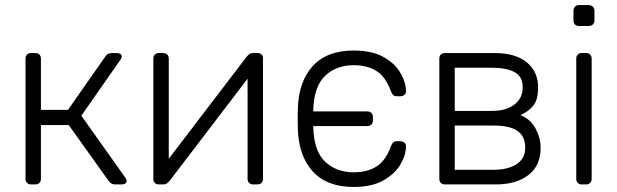

<svg xmlns="http://www.w3.org/2000/svg" viewBox="-20 -730 2443 760"><path d="M103 0Q93 0 87 -6Q81 -12 81 -22V-498Q81 -508 87 -514Q93 -520 103 -520H120Q130 -520 136 -514Q142 -508 142 -498V-295H249L396 -505Q401 -513 407 -516.5Q413 -520 422 -520H442Q451 -520 456.5 -516.5Q462 -513 462 -506Q462 -504 460.5 -501Q459 -498 457 -494L302 -272L476 -27Q481 -21 481 -14Q481 -7 476 -3.5Q471 0 462 0H436Q427 0 421 -3.5Q415 -7 410 -14L252 -235H142V-22Q142 -12 136 -6Q130 0 120 0Z M607 0Q599 0 593 -6Q587 -12 587 -20V-498Q587 -508 593 -514Q599 -520 609 -520H626Q636 -520 642 -514Q648 -508 648 -498V-49L630 -78L956 -505Q961 -511 966.5 -515.5Q972 -520 982 -520H1001Q1009 -520 1015 -514.5Q1021 -509 1021 -501V-22Q1021 -12 1015 -6Q1009 0 999 0H982Q972 0 966 -6Q960 -12 960 -22V-441L981 -446L652 -15Q648 -10 642 -5Q636 0 626 0Z M1380 10Q1274 10 1218 -51.5Q1162 -113 1159 -220Q1159 -230 1158.5 -245Q1158 -260 1158.5 -275Q1159 -290 1159 -300Q1162 -407 1218 -468.5Q1274 -530 1380 -530Q1451 -530 1496 -505.5Q1541 -481 1563.5 -444Q1586 -407 1587 -371Q1588 -361 1581 -355Q1574 -349 1565 -349H1551Q1541 -349 1536.5 -353.5Q1532 -358 1527 -370Q1506 -427 1469.5 -449.5Q1433 -472 1380 -472Q1312 -472 1267.5 -430.5Q1223 -389 1220 -295V-289H1434Q1444 -289 1450 -283Q1456 -277 1456 -267V-253Q1456 -243 1450 -237Q1444 -231 1434 -231H1220V-225Q1223 -131 1267.5 -89.5Q1312 -48 1380 -48Q1433 -48 1469.5 -70.5Q1506 -93 1527 -150Q1532 -162 1536.5 -166.5Q1541 -171 1551 -171H1565Q1574 -171 1581 -165Q1588 -159 1587 -149Q1586 -113 1563.5 -76.5Q1541 -40 1496 -15Q1451 10 1380 10Z M1741 0Q1731 0 1725 -6Q1719 -12 1719 -22V-498Q1719 -508 1725 -514Q1731 -520 1741 -520H1938Q2021 -520 2065.5 -483Q2110 -446 2110 -384Q2110 -336 2092 -313Q2074 -290 2040 -274Q2080 -259 2100 -221Q2120 -183 2120 -145Q2120 -74 2071.5 -37Q2023 0 1943 0ZM1780 -58H1935Q1990 -58 2024.5 -80Q2059 -102 2059 -145Q2059 -191 2028 -212Q1997 -233 1935 -233H1780ZM1780 -291H1928Q1983 -291 2016 -316Q2049 -341 2049 -384Q2049 -428 2016 -445Q1983 -462 1928 -462H1780Z M2283 0Q2273 0 2267 -6Q2261 -12 2261 -22V-498Q2261 -508 2267 -514Q2273 -520 2283 -520H2300Q2310 -520 2316 -514Q2322 -508 2322 -498V-22Q2322 -12 2316 -6Q2310 0 2300 0ZM2272 -627Q2262 -627 2256 -633Q2250 -639 2250 -649V-687Q2250 -697 2256 -703.5Q2262 -710 2272 -710H2310Q2320 -710 2326.5 -703.5Q2333 -697 2333 -687V-649Q2333 -639 2326.5 -633Q2320 -627 2310 -627Z"/></svg>

Font: Rubik Light
Style: Regular
Weight: 300
Designer: Hubert and Fischer
Foundry: Hubert and Fischer
Version: Version 2.300;gftools[0.9.30]